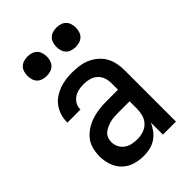

<svg xmlns="http://www.w3.org/2000/svg" viewBox="-218 -833 937 937"><g transform="rotate(-45 250.0 -364.5)"><path d="M208 8Q178 8 148 -1Q118 -10 96 -31.5Q74 -53 64 -83Q54 -113 54 -143Q54 -169 60.5 -194.5Q67 -220 83 -240Q99 -260 121 -274Q143 -288 167.5 -296Q192 -304 217.5 -307Q243 -310 269 -310H348V-355Q348 -375 341.5 -393.5Q335 -412 320.5 -425Q306 -438 287 -443Q268 -448 249 -448Q231 -448 214 -444.5Q197 -441 182.5 -431.5Q168 -422 159 -406.5Q150 -391 150 -374V-371H60V-376Q60 -399 67 -421Q74 -443 87 -461.5Q100 -480 119 -493Q138 -506 159.5 -514Q181 -522 203.5 -525Q226 -528 249 -528Q273 -528 297.5 -524.5Q322 -521 344 -511.5Q366 -502 385 -486Q404 -470 416 -449Q428 -428 433 -404Q438 -380 438 -355V0H348V-84Q340 -64 326 -45.5Q312 -27 293.5 -14.5Q275 -2 253 3Q231 8 208 8ZM246 -72Q267 -72 287.5 -79Q308 -86 322.5 -101.5Q337 -117 342.5 -138Q348 -159 348 -180V-230H269Q255 -230 241 -229Q227 -228 214 -224.5Q201 -221 188 -215.5Q175 -210 164.5 -201Q154 -192 149 -179Q144 -166 144 -152Q144 -134 152.5 -117Q161 -100 176 -89.5Q191 -79 209 -75.5Q227 -72 246 -72ZM350 -603Q337 -603 323.5 -607Q310 -611 300.5 -620.5Q291 -630 287 -643.5Q283 -657 283 -670Q283 -683 287 -696.5Q291 -710 300.5 -719.5Q310 -729 323.5 -733Q337 -737 350 -737Q363 -737 376.5 -733Q390 -729 399.5 -719.5Q409 -710 413 -696.5Q417 -683 417 -670Q417 -657 413 -643.5Q409 -630 399.5 -620.5Q390 -611 376.5 -607Q363 -603 350 -603ZM150 -603Q137 -603 123.5 -607Q110 -611 100.5 -620.5Q91 -630 87 -643.5Q83 -657 83 -670Q83 -683 87 -696.5Q91 -710 100.5 -719.5Q110 -729 123.5 -733Q137 -737 150 -737Q163 -737 176.5 -733Q190 -729 199.5 -719.5Q209 -710 213 -696.5Q217 -683 217 -670Q217 -657 213 -643.5Q209 -630 199.5 -620.5Q190 -611 176.5 -607Q163 -603 150 -603Z"/></g></svg>

Font: Iosevka Medium
Style: Regular
Weight: 500
Monospace: yes
Designer: Belleve Invis
Foundry: Belleve Invis
Version: Version 32.5.0; ttfautohint (v1.8.4)